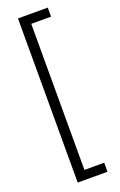

<svg xmlns="http://www.w3.org/2000/svg" viewBox="-185 -833 678 1082"><g transform="rotate(-20 154.5 -292.0)"><path d="M258.8 200.2H80.1V-784.2H258.8V-730H140.1V146H258.8Z"/></g></svg>

Font: Abel
Style: Regular
Weight: 400
Designer: Matthew Desmond
Foundry: Matthew Desmond
Version: Version 1.003